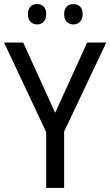

<svg xmlns="http://www.w3.org/2000/svg" viewBox="-20 -923 542 943"><path d="M117 -854C117 -820 137 -803 162 -803C187 -803 207 -820 207 -854C207 -888 187 -903 162 -903C137 -903 117 -888 117 -854ZM295 -854C295 -820 315 -803 340 -803C365 -803 386 -820 386 -854C386 -888 365 -903 340 -903C316 -903 295 -888 295 -854ZM251 -369 94 -714H0L207 -274V0H295V-277L502 -714H408Z"/></svg>

Font: Noto Sans Lao Looped SemiCondensed
Style: Regular
Weight: 400
Width: 4
Designer: Mark Frömberg, Ben Mitchell
Foundry: The Fontpad Ltd
Version: Version 1.003